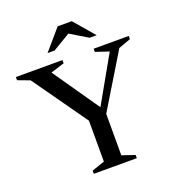

<svg xmlns="http://www.w3.org/2000/svg" viewBox="-161 -984 999 1102"><g transform="rotate(-20 338.5 -433.0)"><path d="M65.5 -628 -8 -655.5V-675H276.5V-655.5L193 -629L406.5 -320.5L374.5 -321L548.5 -628.5L467 -655.5V-675H681.5V-655.5L607 -628.5L407 -299V-46L485 -19.5V0H222.5V-19.5L300.5 -46V-296ZM350.5 -812H369.5L253 -742H210L317 -866.5H403L510 -742H467Z"/></g></svg>

Font: Newsreader 24pt Medium
Style: Regular
Weight: 500
Designer: Hugues Gentile
Foundry: Production Type
Version: Version 1.003